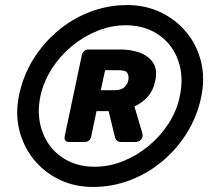

<svg xmlns="http://www.w3.org/2000/svg" viewBox="-20 -730 849 760"><path d="M348 10Q275 10 215 -19Q155 -48 114 -98.5Q73 -149 56.5 -215Q40 -281 56 -356Q72 -431 111.5 -495Q151 -559 208.5 -607.5Q266 -656 336.5 -683Q407 -710 484 -710Q556 -710 616.5 -681Q677 -652 718.5 -601.5Q760 -551 776 -485Q792 -419 776 -344Q760 -269 720.5 -205Q681 -141 623.5 -92.5Q566 -44 495.5 -17Q425 10 348 10ZM355 -70Q412 -70 467 -92Q522 -114 568.5 -152.5Q615 -191 647.5 -241.5Q680 -292 692 -350Q704 -408 694 -458.5Q684 -509 655 -547.5Q626 -586 580.5 -608Q535 -630 477 -630Q421 -630 366 -608Q311 -586 264.5 -547.5Q218 -509 185.5 -458.5Q153 -408 140 -350Q128 -292 138.5 -241.5Q149 -191 178 -152.5Q207 -114 252 -92Q297 -70 355 -70ZM253 -168Q243 -168 238.5 -174Q234 -180 236 -190L304 -512Q309 -534 331 -534H460Q496 -534 530.5 -522.5Q565 -511 584.5 -484Q604 -457 595 -412Q587 -372 564 -346.5Q541 -321 512 -309L543 -204Q544 -201 544.5 -198Q545 -195 544 -190Q543 -182 535.5 -175Q528 -168 517 -168H460Q450 -168 444 -172.5Q438 -177 435 -187L410 -290H362L341 -190Q336 -168 314 -168ZM379 -373H435Q460 -373 472.5 -385Q485 -397 488 -412Q491 -429 484.5 -440.5Q478 -452 452 -452H396Z"/></svg>

Font: Rubik
Style: Bold Italic
Weight: 700
Italic angle: -12°
Designer: Hubert and Fischer
Foundry: Hubert and Fischer
Version: Version 2.300;gftools[0.9.30]